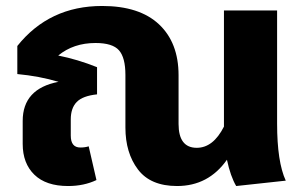

<svg xmlns="http://www.w3.org/2000/svg" viewBox="-20 -605 1019 643"><path d="M937 0 771 18Q752 -14 740 -70Q678 18 573 18Q484 18 442 -37.5Q400 -93 400 -178V-354Q400 -412 378.5 -436.5Q357 -461 300 -461Q226 -461 175 -419Q240 -406 305 -380V-289Q257 -284 237 -263.5Q217 -243 217 -205V-151Q217 -111 249 -111Q265 -111 277 -115L303 -2Q261 18 208 18Q134 18 95 -20Q56 -58 56 -123V-200Q56 -308 176 -331Q112 -350 38 -357V-451Q145 -585 322 -585Q447 -585 512.5 -523.5Q578 -462 578 -353V-190Q578 -110 639 -110Q694 -110 730 -181V-570H908V-191Q908 -63 937 0Z"/></svg>

Font: FiraGO ExtraBold
Style: Regular
Weight: 800
Designer: bBox Type
Foundry: bBox Type GmbH
Version: Version 1.001;PS 001.001;hotconv 1.0.88;makeotf.lib2.5.64775